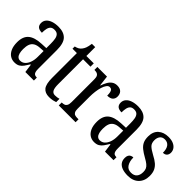

<svg xmlns="http://www.w3.org/2000/svg" viewBox="17 -1269 1889 1889"><g transform="rotate(45 961.5 -324.5)"><path d="M159 10Q125 10 98 -7.5Q71 -25 54.5 -60.5Q38 -96 38 -150Q38 -230 82.5 -267.5Q127 -305 218 -309L283 -312V-373Q283 -411 278 -438.5Q273 -466 258 -481.5Q243 -497 213 -497Q185 -497 170.5 -483.5Q156 -470 150.5 -445.5Q145 -421 145 -388Q108 -388 89.5 -403.5Q71 -419 71 -450Q71 -480 89.5 -501.5Q108 -523 141.5 -534.5Q175 -546 220 -546Q294 -546 332 -506.5Q370 -467 370 -372V-113Q370 -85 375 -69.5Q380 -54 390.5 -47.5Q401 -41 419 -41H422V0H303L291 -88H285Q268 -60 252 -37.5Q236 -15 214.5 -2.5Q193 10 159 10ZM187 -42Q217 -42 238.5 -61.5Q260 -81 272 -115Q284 -149 284 -191V-273L238 -270Q197 -268 172.5 -253Q148 -238 138 -211Q128 -184 128 -144Q128 -113 134 -90Q140 -67 153.5 -54.5Q167 -42 187 -42Z M641 10Q585 10 557.5 -24.5Q530 -59 530 -145V-490H469V-521Q492 -526 508 -535Q524 -544 536 -560Q548 -575 556 -596Q564 -617 570 -659H616V-536H719V-490H616V-144Q616 -90 629 -66.5Q642 -43 671 -43Q688 -43 701 -45Q714 -47 727 -51V-5Q714 0 692 5Q670 10 641 10Z M768 0V-41H771Q789 -41 803 -46Q817 -51 825.5 -66.5Q834 -82 834 -113V-427Q834 -457 826 -471.5Q818 -486 804 -490.5Q790 -495 772 -495H769V-536H903L916 -428H919Q930 -460 945 -487Q960 -514 982.5 -530Q1005 -546 1037 -546Q1077 -546 1096.5 -525.5Q1116 -505 1116 -471Q1116 -441 1097 -423Q1078 -405 1037 -405Q1037 -433 1033 -450Q1029 -467 1020.5 -475Q1012 -483 996 -483Q978 -483 964 -464Q950 -445 940.5 -414.5Q931 -384 926.5 -347.5Q922 -311 922 -276V-108Q922 -79 930 -64.5Q938 -50 952 -45.5Q966 -41 983 -41H1002V0Z M1267 10Q1233 10 1206 -7.5Q1179 -25 1162.5 -60.5Q1146 -96 1146 -150Q1146 -230 1190.5 -267.5Q1235 -305 1326 -309L1391 -312V-373Q1391 -411 1386 -438.5Q1381 -466 1366 -481.5Q1351 -497 1321 -497Q1293 -497 1278.5 -483.5Q1264 -470 1258.5 -445.5Q1253 -421 1253 -388Q1216 -388 1197.5 -403.5Q1179 -419 1179 -450Q1179 -480 1197.5 -501.5Q1216 -523 1249.5 -534.5Q1283 -546 1328 -546Q1402 -546 1440 -506.5Q1478 -467 1478 -372V-113Q1478 -85 1483 -69.5Q1488 -54 1498.5 -47.5Q1509 -41 1527 -41H1530V0H1411L1399 -88H1393Q1376 -60 1360 -37.5Q1344 -15 1322.5 -2.5Q1301 10 1267 10ZM1295 -42Q1325 -42 1346.5 -61.5Q1368 -81 1380 -115Q1392 -149 1392 -191V-273L1346 -270Q1305 -268 1280.5 -253Q1256 -238 1246 -211Q1236 -184 1236 -144Q1236 -113 1242 -90Q1248 -67 1261.5 -54.5Q1275 -42 1295 -42Z M1735 10Q1691 10 1658.5 -1.5Q1626 -13 1609 -36Q1592 -59 1592 -94Q1592 -117 1600 -131Q1608 -145 1621.5 -151Q1635 -157 1649 -157Q1649 -104 1670.5 -69Q1692 -34 1737 -34Q1779 -34 1799.5 -58Q1820 -82 1820 -125Q1820 -150 1812 -167.5Q1804 -185 1784.5 -201Q1765 -217 1732 -235Q1687 -260 1659 -283Q1631 -306 1618 -334.5Q1605 -363 1605 -405Q1605 -473 1645.5 -509Q1686 -545 1751 -545Q1794 -545 1822 -532Q1850 -519 1864 -498Q1878 -477 1878 -452Q1878 -426 1863.5 -410.5Q1849 -395 1822 -395Q1822 -448 1801.5 -475Q1781 -502 1744 -502Q1710 -502 1692.5 -480Q1675 -458 1675 -423Q1675 -382 1697 -360Q1719 -338 1771 -310Q1812 -289 1838.5 -266.5Q1865 -244 1878.5 -214.5Q1892 -185 1892 -143Q1892 -73 1850.5 -31.5Q1809 10 1735 10Z"/></g></svg>

Font: Noto Serif Khmer ExtraCondensed
Style: Regular
Weight: 400
Width: 2
Designer: Danh Hong and the Monotype Design Team
Foundry: Monotype Imaging Inc.
Version: Version 2.004